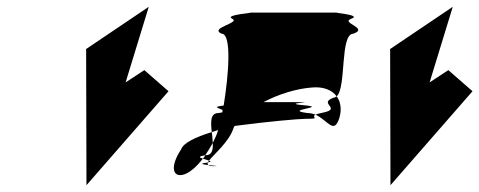

<svg xmlns="http://www.w3.org/2000/svg" viewBox="-20 -732 1408 564"><path d="M233 -588 234 -188 475 -464 404 -526 349 -490 417 -712Z M512 -293C478 -242 487 -208 522 -220C539 -226 558 -243 576 -266C566 -269 560 -272 583 -276C590 -287 598 -299 605 -312C604 -322 604 -333 602 -344C554 -329 518 -312 512 -293ZM631 -633C593 -650 688 -665 662 -677C636 -689 737 -695 712 -695H973C947 -695 1047 -689 1012 -677C978 -665 1065 -650 1018 -633C978 -633 998 -475 969 -449C955 -468 929 -478 897 -475C853 -472 799 -456 754 -432H856C922 -432 792 -429 881 -422C937 -416 811 -409 883 -400C891 -400 900 -398 907 -395C891 -387 926 -383 878 -383C859 -383 766 -375 669 -362L666 -356C653 -315 609 -280 594 -260C590 -262 581 -264 576 -266C579 -269 581 -272 583 -276H584C603 -276 606 -292 605 -312C611 -324 617 -337 621 -350C614 -348 609 -346 602 -344C599 -373 597 -400 622 -400C626 -401 631 -401 633 -402C634 -404 633 -407 634 -409C624 -414 601 -418 637 -422C651 -507 662 -633 631 -633ZM586 -254C588 -254 590 -255 591 -255C589 -252 590 -249 592 -247C577 -249 563 -251 586 -254ZM591 -255C602 -257 599 -258 594 -260C592 -258 592 -257 591 -255ZM592 -247C594 -245 598 -244 606 -244C629 -244 609 -245 592 -247ZM907 -395C943 -379 961 -335 977 -386C984 -410 981 -433 969 -449C966 -447 963 -445 960 -445C912 -428 987 -413 928 -401C917 -399 911 -397 907 -395Z M1126 -588 1127 -188 1368 -464 1297 -526 1242 -490 1310 -712Z"/></svg>

Font: bitstorm
Style: suextobl
Weight: 400
Version: Version 0.2